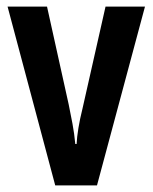

<svg xmlns="http://www.w3.org/2000/svg" viewBox="-20 -564 464 584"><path d="M148 0 3 -544H123L189 -246Q195 -217 200.5 -187.5Q206 -158 209 -126H213Q214 -147 218.5 -174.5Q223 -202 231 -234L301 -544H421L275 0Z"/></svg>

Font: Noto Sans Bengali ExtraCondensed SemiBold
Style: Regular
Weight: 600
Width: 2
Designer: Joana Ranito - Universal Thirst; Jelle Bosma - Monotype Design Team
Foundry: Universal Thirst ehf.
Version: Version 3.000; ttfautohint (v1.8.4.7-5d5b)